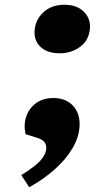

<svg xmlns="http://www.w3.org/2000/svg" viewBox="-20 -595 465 807"><path d="M125.3 -464Q127.8 -511 161.9 -543Q196.1 -575 251.1 -575Q302.1 -575 331.1 -547Q360.2 -519 358.1 -479Q355.4 -427 317.9 -399Q280.4 -371 231.4 -371Q179.4 -371 151.3 -397Q123.2 -423 125.3 -464ZM102.9 192 69.6 141Q127.5 105 150.3 79.5Q173.2 54 174.5 28Q176.2 -4 135.8 -16L87.6 -31Q78.6 -69 89.9 -104Q101.3 -139 130.9 -161Q160.6 -183 204.6 -183Q256.6 -183 286.9 -150.5Q317.2 -118 314.4 -64Q311.9 -18 284.5 28.5Q257.1 75 209.9 117Q162.7 159 102.9 192Z"/></svg>

Font: Literata 36pt ExtraBold
Style: Italic
Weight: 800
Italic angle: -2°
Designer: Latin by Veronika Burian and Jose Scaglione. Greek by Irene Vlachou. Cyrillic by Vera Evstafieva
Foundry: TypeTogether
Version: Version 3.002